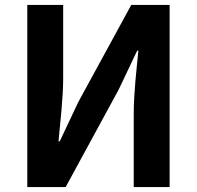

<svg xmlns="http://www.w3.org/2000/svg" viewBox="-20 -761 801 781"><path d="M91 0H247L463 -397L538 -555H543C535 -475 524 -382 524 -297V0H670V-741H514L298 -345L223 -186H218C225 -263 237 -361 237 -445V-741H91Z"/></svg>

Font: Noto Sans JP
Style: Bold
Weight: 700
Designer: Ryoko NISHIZUKA  (kana, bopomofo & ideographs); Paul D. Hunt (Latin, Greek & Cyrillic); Sandoll Communications , Soo-you
Foundry: Adobe
Version: Version 2.002;hotconv 1.0.116;makeotfexe 2.5.65601